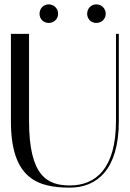

<svg xmlns="http://www.w3.org/2000/svg" viewBox="-20 -855 594 879"><path d="M511 -700V-301C511 -83 418 -6 300 -6C197 -6 113 -48 113 -301V-700H30V-300C30 -40 149 4 300 4C423 4 524 -78 524 -300V-700ZM161 -792C161 -768 179 -750 203 -750C227 -750 246 -768 246 -792C246 -816 227 -835 203 -835C179 -835 161 -816 161 -792ZM379 -792C379 -768 397 -750 421 -750C445 -750 464 -768 464 -792C464 -816 445 -835 421 -835C397 -835 379 -816 379 -792Z"/></svg>

Font: Italiana
Style: Regular
Weight: 400
Designer: Santiago Orozco
Foundry: Santiago Orozco
Version: Version 1.000;PS 001.001;hotconv 1.0.56